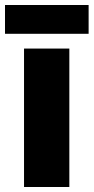

<svg xmlns="http://www.w3.org/2000/svg" viewBox="-35 -747 374 767"><path d="M242 0H61V-553H242ZM319 -727V-612H-15V-727Z"/></svg>

Font: Noto Sans Lao Looped SemiCondensed Black
Style: Regular
Weight: 900
Width: 4
Designer: Mark Frömberg, Ben Mitchell
Foundry: The Fontpad Ltd
Version: Version 1.002; ttfautohint (v1.8.4.7-5d5b)